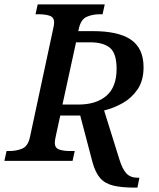

<svg xmlns="http://www.w3.org/2000/svg" viewBox="-42 -734 726 876"><path d="M573 122Q512 122 474 112.5Q436 103 414.5 78Q393 53 380 6L324 -207H233L213 -115Q208 -93 208 -83Q208 -59 227.5 -52Q247 -45 277 -45H299L289 0H-22L-12 -45H1Q33 -45 59.5 -56Q86 -67 95 -110L200 -600Q205 -621 205 -631Q205 -655 185 -662Q165 -669 133 -669H120L130 -714H436L426 -669H413Q380 -669 353 -657Q326 -645 317 -600L315 -592H382Q499 -592 556 -552.5Q613 -513 613 -427Q613 -366 585.5 -326Q558 -286 516.5 -263Q475 -240 433 -230L502 -9Q516 37 534.5 57Q553 77 587 77H594L585 122ZM316 -257Q397 -257 443.5 -297Q490 -337 490 -420Q490 -490 460 -515.5Q430 -541 368 -541H305L243 -257Z"/></svg>

Font: Noto Serif Medium
Style: Italic
Weight: 500
Italic angle: -12°
Designer: Monotype Design Team
Foundry: Monotype Imaging Inc.
Version: Version 2.014; ttfautohint (v1.8.4.7-5d5b)